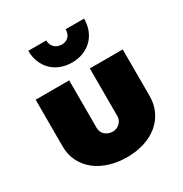

<svg xmlns="http://www.w3.org/2000/svg" viewBox="-174 -880 976 1022"><g transform="rotate(-30 314.0 -369.0)"><path d="M484.9 -746.1Q484.9 -707 472.2 -675.5Q459.5 -644 436.8 -621.8Q414.1 -599.6 382.6 -587.4Q351.1 -575.2 314 -575.2Q275.9 -575.2 244.1 -587.6Q212.4 -600.1 189.7 -622.8Q167 -645.5 154.5 -677Q142.1 -708.5 142.1 -746.1H252.4Q252.4 -719.2 269.8 -702.4Q287.1 -685.5 314 -685.5Q340.8 -685.5 356.2 -701.9Q371.6 -718.3 371.6 -746.1ZM252 -208Q252 -194.8 257.1 -183.8Q262.2 -172.9 271.2 -165Q280.3 -157.2 292.2 -152.8Q304.2 -148.4 317.4 -148.4Q330.1 -148.4 341.3 -153.1Q352.5 -157.7 360.8 -165.8Q369.1 -173.8 374 -184.6Q378.9 -195.3 378.9 -208V-501H581.1V-214.8Q581.1 -163.1 561 -121.8Q541 -80.6 505.6 -51.8Q470.2 -22.9 421.9 -7.6Q373.5 7.8 316.4 7.8Q260.3 7.8 210.9 -7.1Q161.6 -22 125 -50.5Q88.4 -79.1 67.1 -120.6Q45.9 -162.1 45.9 -214.8V-501H252Z"/></g></svg>

Font: Paytone One
Style: Regular
Weight: 400
Designer: vernon adams
Foundry: vernon adams
Version: 1.000